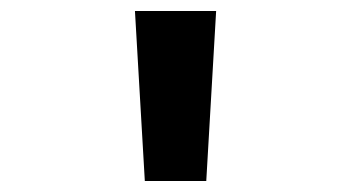

<svg xmlns="http://www.w3.org/2000/svg" viewBox="-20 -770 640 350"><path d="M244 -440 226 -750H374L356 -440Z"/></svg>

Font: Red Hat Mono
Style: Bold
Weight: 700
Monospace: yes
Designer: Pentagram, MCKL
Foundry: Pentagram, MCKL
Version: Version 1.023; ttfautohint (v1.8.3)